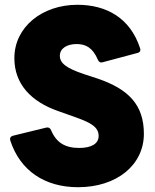

<svg xmlns="http://www.w3.org/2000/svg" viewBox="-20 -768 646 802"><path d="M306 14C468 14 581 -79 581 -209C581 -330 517 -396 387 -440L332 -458C257 -483 230 -504 230 -535C230 -566 260 -584 300 -584C337 -584 367 -570 389 -518C393 -509 399 -505 409 -508L555 -547C564 -549 569 -557 565 -567C524 -692 426 -748 303 -748C157 -748 40 -656 40 -525C40 -416 111 -343 223 -304L299 -277C360 -255 392 -237 392 -200C392 -166 359 -150 311 -150C252 -150 215 -172 193 -225C189 -234 182 -237 173 -235L34 -201C24 -198 20 -191 23 -181C64 -55 167 14 306 14Z"/></svg>

Font: LINE Seed Sans TH ExtraBold
Style: Regular
Weight: 800
Designer: Dalton Maag Ltd | Thai characters by Cadson Demak Co.,Ltd.
Foundry: Dalton Maag Ltd
Version: Version 1.003